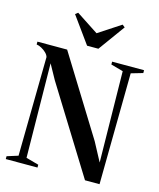

<svg xmlns="http://www.w3.org/2000/svg" viewBox="-139 -1075 971 1173"><g transform="rotate(15 346.0 -489.0)"><path d="M11.5 0V-18L81.5 -40L90.5 -666Q87 -679.5 74 -692.2Q61 -705 44 -714.2Q27 -723.5 12.5 -725V-743H200.5L508 -246L571 -128L562.5 -703.5L485 -725V-743H687V-725L613 -703.5L604.5 0H512.5L176.5 -542L124.5 -636L132 -40L212 -18V0ZM312 -797.5 191 -965 207.5 -978 348 -886 488.5 -978 505 -965 383.5 -797.5Z"/></g></svg>

Font: Merriweather 144pt SemiBold
Style: Regular
Weight: 600
Version: Version 2.100